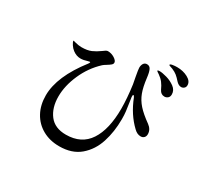

<svg xmlns="http://www.w3.org/2000/svg" viewBox="-177 -1061 1354 1305"><g transform="rotate(30 500.0 -408.5)"><path d="M981 -770Q981 -755 971 -746.5Q961 -738 949 -738Q930 -738 912 -756Q890 -781 874.5 -793.5Q859 -806 835 -816Q825 -820 815 -823Q805 -826 805 -829Q805 -836 823 -839Q841 -842 859 -842Q906 -842 943.5 -822Q981 -802 981 -770ZM920 -663Q920 -644 908.5 -634.5Q897 -625 883 -625Q855 -625 841 -653Q828 -682 813 -701.5Q798 -721 775 -737Q769 -741 761.5 -746Q754 -751 754 -754Q754 -759 770 -759Q790 -759 826 -749Q862 -739 891 -717.5Q920 -696 920 -663ZM914 -347Q914 -330 904 -320Q894 -310 878 -310Q850 -310 825 -335Q750 -406 707 -516Q701 -529 696 -529Q693 -529 692 -524Q691 -519 692 -511L698 -470Q704 -431 707 -406.5Q710 -382 710 -348Q710 -249 683 -165Q656 -81 594 -28Q532 25 432 25Q358 25 301 -7Q244 -39 212.5 -96.5Q181 -154 181 -230Q181 -378 324 -562Q330 -571 330 -574Q330 -577 326 -577Q322 -577 313 -574Q283 -564 259 -564Q227 -564 198 -586Q182 -598 170 -616.5Q158 -635 158 -644Q158 -646 160 -646Q162 -646 165.5 -644.5Q169 -643 174 -642Q204 -634 226 -634Q273 -634 302.5 -647Q332 -660 362 -682Q372 -690 381 -695.5Q390 -701 397 -701Q425 -701 449.5 -685.5Q474 -670 474 -654Q474 -644 464 -635.5Q454 -627 436 -616Q419 -606 410 -598Q339 -532 299 -441Q259 -350 259 -266Q259 -178 302 -122Q345 -66 432 -66Q553 -66 612 -155.5Q671 -245 671 -408Q671 -487 657 -590Q651 -626 647 -643Q637 -697 637 -710Q637 -730 646 -743.5Q655 -757 672 -757Q693 -757 702.5 -737.5Q712 -718 717 -675Q725 -608 741 -565.5Q757 -523 788.5 -487.5Q820 -452 880 -409Q914 -384 914 -347Z"/></g></svg>

Font: Shippori Mincho B1 SemiBold
Style: Regular
Weight: 600
Designer: FONTDASU
Foundry: FONTDASU / Google Inc. / but / Adobe
Version: Version 3.110; ttfautohint (v1.8.3)